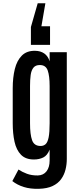

<svg xmlns="http://www.w3.org/2000/svg" viewBox="-20 -1055 500 1186"><path d="M220.2 111.3Q167.5 112.8 127 100.1Q86.4 87.4 56.2 63.5L94.2 -7.8Q116.7 7.3 146.2 18.3Q175.8 29.3 213.9 28.8Q248.5 27.8 267.6 2.9Q286.6 -22 286.6 -63.5V-130.9Q272.5 -94.7 247.3 -82.3Q222.2 -69.8 189.5 -69.8Q138.2 -69.8 109.6 -99.1Q81.1 -128.4 69.8 -179.2Q58.6 -230 58.6 -294.4V-509.8Q58.6 -575.7 71.5 -628.4Q84.5 -681.2 115 -711.7Q145.5 -742.2 197.3 -741.2Q230 -740.7 253.2 -724.9Q276.4 -709 286.6 -676.3V-732.4H392.6V-72.8Q392.6 -39.1 384.5 -6.8Q376.5 25.4 357.4 51.8Q338.4 78.1 304.9 94Q271.5 109.9 220.2 111.3ZM230.5 -153.3Q249.5 -153.3 262 -164.8Q274.4 -176.3 280.5 -206.8Q286.6 -237.3 286.6 -294.4V-523.4Q286.6 -586.4 274.7 -619.9Q262.7 -653.3 226.1 -653.3Q199.2 -653.3 186.3 -636.7Q173.3 -620.1 169.4 -591.3Q165.5 -562.5 165.5 -524.4V-293.5Q165.5 -224.6 178.2 -189Q190.9 -153.3 230.5 -153.3ZM260.3 -1034.7 235.8 -892.6H289.1V-777.8H170.9V-888.2L212.9 -1034.7Z"/></svg>

Font: Antonio Medium
Style: Regular
Weight: 500
Designer: Vernon Adams
Foundry: Vernon Adams
Version: Version 1.002